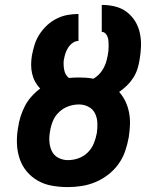

<svg xmlns="http://www.w3.org/2000/svg" viewBox="-20 -755 640 783"><path d="M257 8Q224 8 192.5 2.5Q161 -3 134.5 -18Q108 -33 88.5 -56.5Q69 -80 59.5 -109.5Q50 -139 49 -171.5Q48 -204 54 -236Q57 -258 64 -280Q71 -302 81.5 -322.5Q92 -343 108.5 -361.5Q125 -380 144 -394Q132 -406 123.5 -421.5Q115 -437 111 -454.5Q107 -472 107 -490.5Q107 -509 110 -528Q114 -550 121 -572.5Q128 -595 141 -615Q154 -635 171.5 -651.5Q189 -668 211 -679Q233 -690 255.5 -694Q278 -698 300 -698V-588Q288 -588 277 -580.5Q266 -573 258.5 -561.5Q251 -550 247 -538Q243 -526 241 -513L240 -510Q238 -489 242 -469Q246 -449 261 -437Q271 -438 281 -438.5Q291 -439 301 -439Q316 -439 331 -438Q346 -437 361 -434Q373 -441 383 -451Q393 -461 400 -473Q407 -485 411.5 -498Q416 -511 418 -524L419 -527Q421 -537 422 -546.5Q423 -556 423 -565.5Q423 -575 422.5 -584.5Q422 -594 419.5 -602.5Q417 -611 410.5 -618Q404 -625 395 -625V-735Q423 -735 449.5 -728.5Q476 -722 496.5 -706.5Q517 -691 531 -668.5Q545 -646 550.5 -619.5Q556 -593 555 -565.5Q554 -538 549 -510Q546 -491 540 -472.5Q534 -454 523 -437Q512 -420 497 -405.5Q482 -391 466 -380Q482 -362 492 -340.5Q502 -319 506.5 -295Q511 -271 510 -245.5Q509 -220 505 -195Q500 -167 490.5 -139Q481 -111 463.5 -86.5Q446 -62 421.5 -43Q397 -24 369.5 -12.5Q342 -1 313.5 3.5Q285 8 257 8ZM257 -102Q279 -102 300 -109.5Q321 -117 337.5 -133Q354 -149 362.5 -170Q371 -191 375 -213Q378 -234 377 -254.5Q376 -275 367.5 -292.5Q359 -310 341 -319.5Q323 -329 302 -329Q280 -329 259 -321.5Q238 -314 221 -298Q204 -282 195.5 -261Q187 -240 184 -219Q180 -198 181.5 -177Q183 -156 191.5 -138.5Q200 -121 218 -111.5Q236 -102 257 -102Z"/></svg>

Font: Iosevka XBd Ex Obl
Style: Regular
Weight: 800
Width: 7
Italic angle: -9°
Monospace: yes
Designer: Belleve Invis
Foundry: Belleve Invis
Version: Version 32.5.0; ttfautohint (v1.8.4)